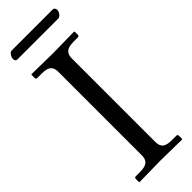

<svg xmlns="http://www.w3.org/2000/svg" viewBox="-260 -795 814 814"><g transform="rotate(-45 146.5 -388.0)"><path d="M265.6 -732.9H21Q8.8 -732.9 8.8 -747.6Q8.8 -756.8 15.6 -766.8Q22.5 -776.9 30.8 -776.9H275.4Q282.2 -776.9 285.6 -772.5Q289.1 -768.1 289.1 -762.2Q289.1 -752.9 281.7 -742.9Q274.4 -732.9 265.6 -732.9ZM187 -573.7V-71.3Q187 -47.9 199.7 -37.8Q212.4 -27.8 241.7 -27.8H268.1Q276.4 -27.8 276.4 -19.5V-1L274.4 1Q187.5 -1 148.4 -1L19.5 1L17.6 -1V-19.5Q17.6 -27.8 25.4 -27.8H51.8Q81.5 -27.8 94 -38.6Q106.4 -49.3 106.4 -71.3V-573.7Q106.4 -597.2 93.8 -607.4Q81.1 -617.7 51.8 -617.7H25.4Q17.1 -617.7 17.1 -626V-644.5L19 -646.5Q106 -644.5 145 -644.5L273.9 -646.5L275.9 -644.5V-626Q275.9 -617.7 268.1 -617.7H241.7Q211.9 -617.7 199.5 -606.7Q187 -595.7 187 -573.7Z"/></g></svg>

Font: Libertinage
Style: b
Weight: 400
Designer: OSP
Foundry: OSP
Version: Version 1.0; 2008; OFL relea